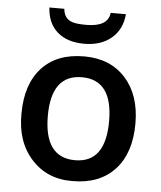

<svg xmlns="http://www.w3.org/2000/svg" viewBox="-54 -801 719 858"><g transform="rotate(5 305.5 -372.0)"><path d="M561 -271Q561 -138.2 493.2 -64.5Q424.8 9.8 304.2 9.8Q190.4 11.7 119.1 -66.4Q47.9 -144.5 49.8 -271Q49.8 -402.3 117.2 -476.1Q184.6 -549.8 307.1 -549.8Q424.3 -549.8 492.7 -474.1Q561 -398.4 561 -271ZM168 -271Q168 -84 306.2 -84Q442.9 -84 442.9 -271Q442.9 -456.1 305.2 -456.1Q168 -456.1 168 -271ZM301.8 -606Q225.1 -606 180.9 -644.8Q136.7 -683.6 132.8 -753.9H199.7Q202.1 -730 212.9 -716.3Q223.6 -702.6 243.2 -696.8Q263.2 -690.9 303.7 -690.9Q400.9 -690.9 407.7 -753.9H476.1Q470.2 -685.1 423.3 -645.5Q376.5 -606 301.8 -606Z"/></g></svg>

Font: Open Sans
Style: SemiBold
Weight: 600
Foundry: Ascender Corporation
Version: Version 1.10